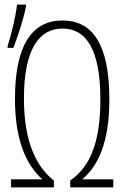

<svg xmlns="http://www.w3.org/2000/svg" viewBox="-20 -814 540 834"><path d="M13 -614V-606H38C57 -655 82 -730 93 -786V-794H54C49 -745 27 -655 13 -614ZM28 0H214V-30C136 -91 84 -201 84 -386C84 -597 148 -690 251 -690C354 -690 416 -600 416 -382C416 -205 376 -92 285 -30V0H472V-35H337C407 -93 455 -197 455 -382C455 -627 379 -725 251 -725C121 -725 45 -620 45 -385C45 -201 96 -96 164 -35H28Z"/></svg>

Font: Noto Sans Mono ExtraCondensed ExtraLight
Style: Regular
Weight: 200
Width: 2
Designer: Monotype Design Team
Foundry: Monotype Imaging Inc.
Version: Version 2.014